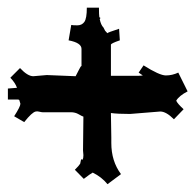

<svg xmlns="http://www.w3.org/2000/svg" viewBox="-52 -574 502 494"><path d="M0.5 -307.1 -2 -315.4Q-2 -317.9 -6.8 -317.9H-31.7V-346.2Q-9.8 -347.7 -8.3 -348.1Q-12.7 -360.8 -25.4 -374L-0.5 -398.9Q19 -377.9 33.7 -377.9L68.4 -380.9L142.6 -377.9L150.4 -393.1Q156.2 -405.3 157.7 -403.8V-448.2Q157.7 -463.9 124.5 -470.2L131.3 -509.8Q135.3 -508.8 147 -508.8Q158.7 -508.8 165 -517.6Q171.4 -526.4 171.4 -554.2H202.6Q202.6 -536.1 203.6 -529.8L206.5 -527.8L204.6 -524.9Q207.5 -509.8 214.4 -502.9L218.3 -495.1Q224.6 -487.8 225.6 -487.8L224.6 -488.8Q224.6 -490.2 254.4 -500L256.3 -470.2Q233.4 -462.4 233.4 -459V-378.9H300.3Q310.5 -378.9 315.4 -379.9L304.7 -387.2L317.4 -405.8Q358.4 -379.9 374.8 -379.9Q391.1 -379.9 406.7 -387.2L430.7 -338.9Q408.7 -327.6 401.4 -314.9Q404.8 -307.1 420.4 -293L395.5 -267.1Q375.5 -287.1 360.4 -287.1L282.7 -280.8Q250.5 -280.8 233.4 -283.2V-280.8L234.4 -220.2V-206.1Q234.4 -159.2 259.3 -126L224.6 -100.1Q209.5 -118.7 186.5 -129.9Q180.7 -127 163.6 -113.8L140.6 -137.2Q151.4 -147.9 154.3 -152.8L156.7 -164.1L160.6 -163.1Q162.6 -167 162.6 -174.8Q162.6 -174.8 161.6 -187L162.6 -273.9Q159.2 -274.9 150.4 -280Q141.6 -285.2 130.4 -285.2H57.6Q55.2 -285.2 49.3 -286.6Q43.5 -288.1 40 -287.1Q30.3 -285.2 10.3 -259.8L-15.6 -274.9Q0.5 -299.8 0.5 -307.1Z"/></svg>

Font: Eater Caps
Style: Regular
Weight: 400
Version: Version 001.002